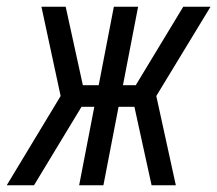

<svg xmlns="http://www.w3.org/2000/svg" viewBox="-59 -550 645 570"><path d="M463 0H391L340 -233H293L248 0H176L221 -233H183L42 0H-39L121 -265L64 -530H136L187 -297H234L279 -530H351L306 -297H344L485 -530H566L405 -265Z"/></svg>

Font: Lode
Style: Italic
Weight: 400
Italic angle: -11°
Monospace: yes
Designer: Belleve Invis
Foundry: Belleve Invis
Version: Version 29.2.0; ttfautohint (v1.8.3)